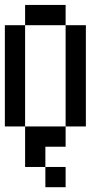

<svg xmlns="http://www.w3.org/2000/svg" viewBox="-20 -687 457 790"><path d="M0 -166.7V-583.3H83.3V-166.7ZM83.3 -166.7H250V-83.3H166.7V0H83.3ZM83.3 -583.3V-666.7H250V-583.3ZM166.7 0H250V83.3H166.7ZM250 -166.7V-583.3H333.3V-166.7Z"/></svg>

Font: Galmuri11 Condensed
Style: Regular
Weight: 400
Width: 3
Designer: Lee Minseo (quiple)
Version: Version 2.399;hotconv 1.1.1;makeotfexe 2.6.0 DEVELOPMENT